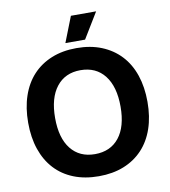

<svg xmlns="http://www.w3.org/2000/svg" viewBox="-98 -996 969 1095"><g transform="rotate(-10 386.5 -448.5)"><path d="M386 16Q305 16 241 -9.5Q177 -35 132.5 -83Q88 -131 64.5 -199.5Q41 -268 41 -354Q41 -440 64.5 -509Q88 -578 132.5 -626Q177 -674 241 -700Q305 -726 386 -726Q467 -726 531 -700Q595 -674 640 -626Q685 -578 708.5 -509Q732 -440 732 -354Q732 -268 708.5 -199.5Q685 -131 640 -83Q595 -35 531 -9.5Q467 16 386 16ZM386 -112Q476 -112 526 -175Q576 -238 576 -354Q576 -470 526 -534Q476 -598 386 -598Q297 -598 247 -534Q197 -470 197 -354Q197 -238 247 -175Q297 -112 386 -112ZM329 -765 387 -913H533L443 -765Z"/></g></svg>

Font: Geist
Style: Bold
Weight: 400
Designer: Basement.studio, Andrés Briganti, Mateo Zaragoza
Foundry: Basement.studio, Vercel, Andrés Briganti, Guido Ferreyra, Mateo Zaragoza
Version: Version 1.401